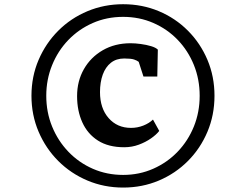

<svg xmlns="http://www.w3.org/2000/svg" viewBox="-20 -932 1078 888"><path d="M125.5 -489Q125.5 -578 158.5 -655Q191.5 -732 249.5 -790Q307.5 -848 384.5 -880.2Q461.5 -912.5 549.5 -912.5Q638 -912.5 714.8 -880.2Q791.5 -848 849.2 -790Q907 -732 939.5 -655Q972 -578 972 -489Q972 -400 939.5 -322.8Q907 -245.5 849.2 -187.5Q791.5 -129.5 714.8 -97Q638 -64.5 549.5 -64.5Q461.5 -64.5 384.5 -97Q307.5 -129.5 249.5 -187.5Q191.5 -245.5 158.5 -322.8Q125.5 -400 125.5 -489ZM194 -489Q194 -413 221 -346.8Q248 -280.5 296.5 -230Q345 -179.5 409.8 -151.2Q474.5 -123 549.5 -123Q624.5 -123 689.2 -151.8Q754 -180.5 802 -230.8Q850 -281 876.8 -347.2Q903.5 -413.5 903.5 -489Q903.5 -565 876.8 -631.2Q850 -697.5 802 -747.5Q754 -797.5 689.2 -825.8Q624.5 -854 549.5 -854Q473.5 -854 408.8 -825.5Q344 -797 295.8 -746.8Q247.5 -696.5 220.8 -630.2Q194 -564 194 -489ZM554.5 -251Q481.5 -251 433.2 -281.8Q385 -312.5 360.8 -366Q336.5 -419.5 336.5 -487.5Q336.5 -557 368 -612.2Q399.5 -667.5 455.5 -699.8Q511.5 -732 584 -732Q605.5 -732 631.2 -728.5Q657 -725 678.8 -718.5Q700.5 -712 710 -702.5L707.5 -578H643.5L621.5 -646Q614 -652 600 -656.8Q586 -661.5 554.5 -661.5Q518 -661.5 493 -641.8Q468 -622 455.2 -586.8Q442.5 -551.5 442.5 -506Q442.5 -431.5 482.2 -386Q522 -340.5 586 -340.5Q615.5 -340.5 642.8 -351.2Q670 -362 687.5 -379L716.5 -326.5Q703 -309 678.2 -291.8Q653.5 -274.5 621.8 -262.8Q590 -251 554.5 -251Z"/></svg>

Font: Merriweather 24pt SemiCondensed
Style: Bold Italic
Weight: 700
Width: 4
Italic angle: -7.8°
Designer: Eben Sorkin
Foundry: Eben Sorkin
Version: Version 2.101